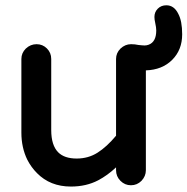

<svg xmlns="http://www.w3.org/2000/svg" viewBox="-20 -681 706 723"><path d="M666 -551.8Q666 -493.2 628.4 -455.6Q590.8 -418 529.3 -416V-40Q529.3 -17.6 512.7 0Q496.1 16.6 473.1 16.6Q450.2 16.6 433.6 0Q417 -16.6 417 -40V-50.8Q384.8 -20.5 349.6 -2Q304.7 21.5 247.1 21.5Q168.9 21.5 119.1 -29.3Q97.7 -50.8 83 -79.1Q60.5 -125 60.5 -181.6V-459Q60.5 -481.4 77.1 -498Q94.7 -514.6 117.7 -514.6Q140.6 -514.6 156.7 -498.5Q172.9 -482.4 172.9 -459V-191.4Q172.9 -133.8 199.2 -107.4Q222.7 -84 268.6 -84Q312.5 -84 347.2 -106Q381.8 -127.9 417 -169.9V-459Q417 -481.4 433.6 -498Q451.2 -514.6 473.6 -514.6Q488.3 -514.6 501 -511.7Q517.6 -509.8 524.9 -509.8Q532.2 -509.8 540 -512.7Q568.4 -523.4 568.4 -566.4Q568.4 -577.1 564.5 -594.7Q561.5 -607.4 561.5 -617.2Q561.5 -635.7 574.2 -648.4Q586.9 -661.1 606.4 -661.1Q635.7 -661.1 651.4 -628.9Q666 -601.6 666 -551.8Z"/></svg>

Font: FakePearl
Style: SemiBold
Weight: 400
Version: Version 1.2